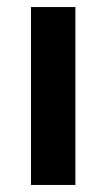

<svg xmlns="http://www.w3.org/2000/svg" viewBox="-20 -525 302 545"><path d="M68 0V-505H194V0Z"/></svg>

Font: Red Hat Text SemiBold
Style: Regular
Weight: 600
Designer: Pentagram, MCKL
Foundry: MCKL
Version: Version 1.030